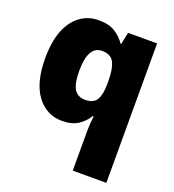

<svg xmlns="http://www.w3.org/2000/svg" viewBox="-144 -674 930 1026"><g transform="rotate(20 321.5 -161.5)"><path d="M386 240V11Q386 -9 387.5 -29.5Q389 -50 392 -70H386Q367 -37 332 -13.5Q297 10 240 10Q152 10 97 -63Q42 -136 42 -276Q42 -370 67.5 -433.5Q93 -497 138.5 -530Q184 -563 243 -563Q301 -563 336.5 -540.5Q372 -518 394 -485H398L412 -553H577V240ZM318 -138Q365 -138 383 -167.5Q401 -197 401 -256V-279Q401 -344 383.5 -379.5Q366 -415 315 -415Q275 -415 255.5 -379Q236 -343 236 -273Q236 -201 256 -169.5Q276 -138 318 -138Z"/></g></svg>

Font: Noto Sans Symbols Black
Style: Regular
Weight: 900
Version: Version 2.002